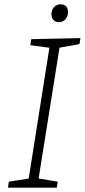

<svg xmlns="http://www.w3.org/2000/svg" viewBox="-20 -872 394 892"><path d="M349 -667 248 -649 258 -660 158 -34 153 -44 248 -28 244 0H17L21 -28L123 -44L112 -34L211 -660L219 -649L121 -662L125 -690L354 -695ZM253 -769Q238 -769 228.5 -779Q219 -789 219 -806Q219 -826 231 -839Q243 -852 262 -852Q278 -852 287 -842.5Q296 -833 296 -815Q296 -796 284 -782.5Q272 -769 253 -769Z"/></svg>

Font: Bitter Thin Light
Style: Italic
Weight: 300
Italic angle: -9°
Version: Version 2.002